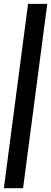

<svg xmlns="http://www.w3.org/2000/svg" viewBox="-24 -860 267 1000"><path d="M-3.9 120.1 122.1 -839.8H222.2L96.2 120.1Z"/></svg>

Font: Cooper Hewitt
Style: Medium Italic
Weight: 708
Designer: Village Type and Design LLC
Foundry: Cooper Hewitt Smithsonian Design Museum
Version: 1.000